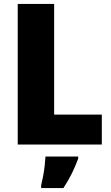

<svg xmlns="http://www.w3.org/2000/svg" viewBox="-20 -734 566 975"><path d="M70 0V-714H255V-152H497V0ZM377 72Q362 112 344.5 147.5Q327 183 302 221H189V207Q194 187 199 160.5Q204 134 207 107Q210 80 211 61H377Z"/></svg>

Font: Noto Sans Myanmar UI SemiCondensed Black
Style: Regular
Weight: 900
Width: 4
Designer: Monotype Design Team
Foundry: Monotype Imaging Inc.
Version: Version 2.103; ttfautohint (v1.8.4.7-5d5b)